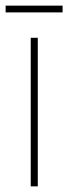

<svg xmlns="http://www.w3.org/2000/svg" viewBox="-38 -661 242 681"><path d="M96 0H71V-527H96ZM184 -641V-617H-18V-641Z"/></svg>

Font: Noto Sans Lao ExtraCondensed Thin
Style: Regular
Weight: 100
Width: 2
Designer: Monotype Design Team
Foundry: Monotype Imaging Inc.
Version: Version 2.003; ttfautohint (v1.8.4.7-5d5b)